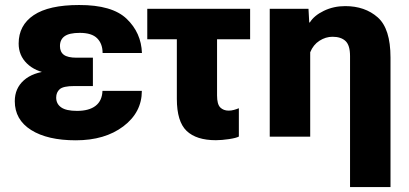

<svg xmlns="http://www.w3.org/2000/svg" viewBox="-20 -551 1650 774"><path d="M285.6 14.6Q402.8 14.6 477.3 -41.7Q551.8 -98.1 551.8 -184.6H393.1Q391.6 -144.5 365.2 -124.3Q338.9 -104 290.5 -104Q246.6 -104 226.6 -118.2Q206.5 -132.3 206.5 -157.7Q206.5 -178.7 220.7 -191.4Q234.9 -204.1 279.3 -204.1H354.5V-318.4H289.1Q252.9 -318.4 237.3 -330.1Q221.7 -341.8 221.7 -365.2Q221.7 -391.6 240.5 -405Q259.3 -418.5 301.8 -418.5Q350.1 -418.5 371.8 -396.5Q393.6 -374.5 393.6 -337.4H552.2Q549.3 -418.9 490.7 -475.1Q432.1 -531.2 298.8 -530.8Q176.8 -530.8 116 -490Q55.2 -449.2 55.2 -375.5Q55.2 -327.6 88.4 -295.2Q121.6 -262.7 179.2 -254.4V-265.1Q112.8 -259.8 76.2 -227.3Q39.6 -194.8 39.6 -143.1Q39.6 -68.4 105.5 -26.9Q171.4 14.6 285.6 14.6Z M573.7 -392.6H988.3V-515.6H573.7ZM850.1 14.2Q874 14.2 903.1 9.8Q932.1 5.4 942.9 -0.5V-114.7Q933.6 -110.8 922.9 -107.9Q912.1 -105 901.9 -105Q880.9 -105 867.9 -117.9Q855 -130.9 855 -166V-449.2H692.9V-152.3Q692.9 -61 732.2 -23.4Q771.5 14.2 850.1 14.2Z M1391.1 203.1H1554.2V-319.3Q1554.2 -435.5 1502.7 -481Q1451.2 -526.4 1371.6 -526.4Q1324.7 -526.4 1285.4 -507.3Q1246.1 -488.3 1229 -460.4H1226.6L1223.6 -515.6H1067.4V0H1230.5V-340.3Q1242.7 -370.6 1267.8 -386.7Q1293 -402.8 1320.3 -402.8Q1354.5 -402.8 1372.8 -385.7Q1391.1 -368.7 1391.1 -325.2Z"/></svg>

Font: Roboto Flex
Style: wght 800 wdth 100 opsz 14.0 GRAD 0.00 slnt 0.00 XTRA 468 XOPQ 96 YOPQ 79 YTLC 514 YTUC 712 YTAS 750 YTDE -203.00 YTFI 738
Weight: 800
Designer: Berlow after Robertson
Foundry: Google
Version: Version 3.100